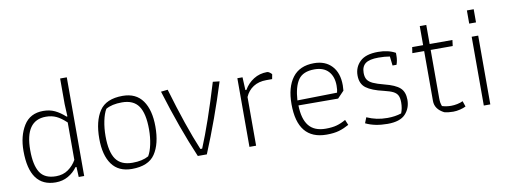

<svg xmlns="http://www.w3.org/2000/svg" viewBox="-57 -968 3372 1278"><g transform="rotate(-10 1629.0 -329.0)"><path d="M59 -234Q59 -335 102 -404.5Q145 -474 234 -474Q278 -474 312.5 -457.5Q347 -441 381 -410H387L383 -494V-667H428V0H391L388 -68H381Q357 -34 319.5 -12.5Q282 9 235 9Q59 9 59 -234ZM382 -117V-370Q346 -404 315 -418.5Q284 -433 245 -433Q104 -433 104 -231Q104 -131 135.5 -81Q167 -31 244 -31Q292 -31 326.5 -55.5Q361 -80 382 -117Z M570 -227Q570 -345 615 -413Q660 -481 772 -481Q862 -481 907 -417.5Q952 -354 952 -242Q952 -125 907 -58Q862 9 750 9Q660 9 615 -53Q570 -115 570 -227ZM870 -55Q887 -83 897 -130.5Q907 -178 907 -231Q907 -338 872.5 -388.5Q838 -439 760 -439Q692 -439 651 -415Q634 -387 624 -338.5Q614 -290 614 -236Q614 -130 648.5 -80.5Q683 -31 761 -31Q827 -31 870 -55Z M1029 -464 1075 -469Q1151 -210 1221 -43H1233Q1300 -204 1380 -469L1425 -464Q1349 -222 1257 0H1196Q1109 -203 1029 -464Z M1545 -464H1580L1584 -377H1591Q1615 -419 1655.5 -444.5Q1696 -470 1747 -470Q1754 -470 1763.5 -463.5Q1773 -457 1778 -450L1772 -418H1733Q1681 -418 1644.5 -394.5Q1608 -371 1590 -329V0H1545Z M1870 -231Q1870 -345 1918.5 -409.5Q1967 -474 2064 -474Q2140 -474 2184 -427Q2228 -380 2228 -296Q2228 -286 2226 -260L2182 -214L1914 -215Q1916 -123 1953 -77Q1990 -31 2067 -31Q2111 -31 2141.5 -39.5Q2172 -48 2203 -66L2218 -30Q2184 -11 2150 -1Q2116 9 2066 9Q1870 9 1870 -231ZM2182 -254Q2187 -272 2187 -301Q2187 -362 2154.5 -397.5Q2122 -433 2060 -433Q1983 -433 1951 -387.5Q1919 -342 1913 -249Z M2330 -21 2345 -59Q2379 -44 2412 -37Q2445 -30 2484 -30Q2536 -30 2578 -44Q2591 -76 2591 -116Q2591 -147 2582 -164Q2573 -181 2552.5 -191.5Q2532 -202 2490 -212Q2411 -230 2373.5 -258Q2336 -286 2336 -343Q2336 -399 2375 -436.5Q2414 -474 2497 -474Q2566 -474 2614 -447V-427Q2614 -396 2604 -368H2577L2570 -430Q2536 -436 2493 -436Q2432 -436 2405.5 -416Q2379 -396 2379 -353Q2379 -324 2390 -307Q2401 -290 2426.5 -278Q2452 -266 2502 -253Q2574 -235 2604.5 -207.5Q2635 -180 2635 -126Q2635 -69 2598.5 -30Q2562 9 2478 9Q2391 9 2330 -21Z M2862 -2Q2801 -33 2801 -89V-426H2721L2727 -466H2801V-595H2845V-466H2999L2994 -426H2845V-101Q2845 -81 2847 -70Q2849 -59 2854 -45Q2885 -36 2915 -36Q2935 -36 2957 -40.5Q2979 -45 2995 -53L3008 -15Q2993 -7 2968.5 -1Q2944 5 2922 5Q2889 5 2862 -2Z M3128 -643H3174V-554H3128ZM3129 -465H3173V0H3129Z"/></g></svg>

Font: Athiti Light
Style: Regular
Weight: 300
Designer: CadsonDemak Team
Foundry: CadsonDemak
Version: Version 1.033